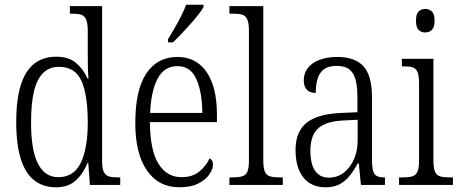

<svg xmlns="http://www.w3.org/2000/svg" viewBox="-20 -786 1954 816"><path d="M218 10Q165 10 127 -18.5Q89 -47 69 -108.5Q49 -170 49 -267Q49 -365 69 -426.5Q89 -488 127 -516.5Q165 -545 219 -545Q271 -545 302.5 -519Q334 -493 352 -452H356Q354 -476 353.5 -502.5Q353 -529 353 -555V-654Q353 -688 345.5 -704Q338 -720 323.5 -724Q309 -728 286 -728H277V-760H414V-101Q414 -70 421 -55.5Q428 -41 442.5 -36.5Q457 -32 481 -32H491V0H362L355 -95H353Q333 -47 301.5 -18.5Q270 10 218 10ZM228 -33Q294 -33 323.5 -94.5Q353 -156 353 -266Q353 -381 326.5 -441.5Q300 -502 230 -502Q190 -502 163.5 -476Q137 -450 124.5 -398Q112 -346 112 -265Q112 -147 141.5 -90Q171 -33 228 -33Z M743 10Q654 10 604.5 -61.5Q555 -133 555 -263Q555 -404 602 -474Q649 -544 734 -544Q814 -544 858 -480Q902 -416 902 -298V-267H617Q618 -147 653.5 -90Q689 -33 752 -33Q798 -33 827 -57Q856 -81 871 -113Q877 -110 881 -103.5Q885 -97 885 -85Q885 -67 869.5 -44.5Q854 -22 822.5 -6Q791 10 743 10ZM840 -306Q839 -395 814.5 -450Q790 -505 734 -505Q678 -505 650 -452Q622 -399 618 -306ZM694 -619Q709 -644 723.5 -669Q738 -694 750.5 -719Q763 -744 771 -766H845V-756Q838 -743 823 -724Q808 -705 789 -683.5Q770 -662 751 -642Q732 -622 715 -606H694Z M955 0V-32H965Q993 -32 1009 -36.5Q1025 -41 1031.5 -56.5Q1038 -72 1038 -105V-656Q1038 -689 1030.5 -704.5Q1023 -720 1008 -724Q993 -728 970 -728H955V-760H1099V-105Q1099 -72 1105.5 -56.5Q1112 -41 1128 -36.5Q1144 -32 1171 -32H1182V0Z M1362 10Q1325 10 1297 -7Q1269 -24 1252.5 -59.5Q1236 -95 1236 -148Q1236 -227 1283.5 -264.5Q1331 -302 1430 -306L1499 -309V-372Q1499 -415 1492 -444.5Q1485 -474 1466 -490Q1447 -506 1411 -506Q1377 -506 1358 -492.5Q1339 -479 1330.5 -453.5Q1322 -428 1322 -391Q1297 -391 1284 -404.5Q1271 -418 1271 -445Q1271 -474 1288 -496.5Q1305 -519 1337.5 -531.5Q1370 -544 1414 -544Q1488 -544 1524.5 -504.5Q1561 -465 1561 -372V-110Q1561 -77 1565.5 -60.5Q1570 -44 1581.5 -38Q1593 -32 1613 -32H1616V0H1514L1505 -91H1500Q1485 -63 1467 -40Q1449 -17 1424.5 -3.5Q1400 10 1362 10ZM1377 -31Q1414 -31 1441.5 -52.5Q1469 -74 1484.5 -109.5Q1500 -145 1500 -188V-277L1440 -274Q1388 -272 1356.5 -256.5Q1325 -241 1312 -213Q1299 -185 1299 -145Q1299 -111 1307 -85.5Q1315 -60 1332.5 -45.5Q1350 -31 1377 -31Z M1676 0V-32H1692Q1717 -32 1732 -36.5Q1747 -41 1754 -56Q1761 -71 1761 -103V-431Q1761 -464 1754.5 -479.5Q1748 -495 1734.5 -499.5Q1721 -504 1696 -504H1688V-536H1822V-106Q1822 -73 1828.5 -57Q1835 -41 1850.5 -36.5Q1866 -32 1891 -32H1905V0ZM1787 -648Q1770 -648 1759 -659Q1748 -670 1748 -698Q1748 -726 1759 -737Q1770 -748 1787 -748Q1804 -748 1815.5 -737Q1827 -726 1827 -698Q1827 -670 1815.5 -659Q1804 -648 1787 -648Z"/></svg>

Font: Noto Serif Khmer Condensed Light
Style: Regular
Weight: 300
Width: 3
Designer: Danh Hong and the Monotype Design Team
Foundry: Monotype Imaging Inc.
Version: Version 2.004